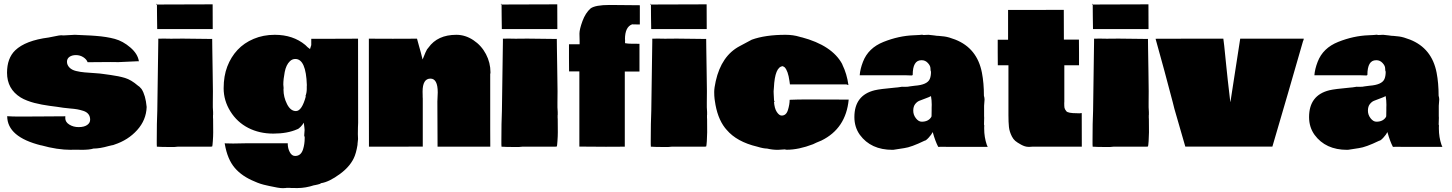

<svg xmlns="http://www.w3.org/2000/svg" viewBox="-20 -794 7863 1040"><path d="M621.6 -457.5 577.1 -458Q537.6 -458 454.6 -457Q448.7 -473.1 430.9 -484.4Q413.1 -495.6 391.6 -495.6Q370.1 -495.6 356.4 -486.1Q342.8 -476.6 342.8 -459.5Q342.8 -442.4 355.7 -428.7Q368.7 -415 392.1 -409.4Q415.5 -403.8 438.7 -401.9Q461.9 -399.9 492.9 -397.9Q523.9 -396 539.8 -393.3Q555.7 -390.6 580.1 -387.7Q623.5 -381.8 657 -371.8Q690.4 -361.8 727.1 -330.1Q734.4 -326.7 746.6 -312Q768.6 -278.3 774.4 -214.4Q772 -144 723.1 -89.6Q674.3 -35.2 599.6 -10.7Q593.8 -7.8 585 -6.8L568.4 -2.9Q521 10.7 486.3 10.7Q465.3 17.6 418.9 17.6L406.7 17.1H371.1L365.7 17.6Q290 17.6 203.6 -6.8V-6.3Q19.5 -51.8 19 -164.6Q44.9 -162.6 90.8 -162.6Q136.7 -162.6 215.1 -163.3Q293.5 -164.1 334 -164.1Q333.5 -161.1 333.5 -154.3Q333.5 -132.8 355.5 -119.1Q377.4 -105.5 406.2 -105.5Q435.1 -105.5 451.7 -116.7Q468.3 -127.9 468.3 -145.8Q468.3 -163.6 459 -175.5Q449.7 -187.5 431.6 -193.4Q413.6 -199.2 398.2 -201.9Q382.8 -204.6 358.4 -206.5Q334 -208.5 322.3 -210.4Q310.5 -212.4 287.6 -215.6Q264.6 -218.8 247.3 -220.9Q230 -223.1 206.8 -227.5Q183.6 -231.9 165.8 -236.6Q147.9 -241.2 127.4 -249Q106.9 -256.8 91.8 -266.1Q18.1 -312 18.1 -399.9Q18.1 -478.5 62.5 -521.5Q118.2 -574.7 243.2 -590.8Q255.9 -592.8 279.3 -597.9Q302.7 -603 311.5 -603Q320.3 -603 323.2 -602.1L385.3 -605.5L471.2 -601.6Q476.1 -601.1 499.5 -599.6Q557.6 -595.2 601.8 -583.3Q646 -571.3 686.3 -536.6Q726.6 -502 732.4 -461.4L729 -462.4Z M1131.8 -770.5 1132.3 -636.7H831.5Q831.5 -683.6 830.6 -703.6L830.1 -769.5ZM825.2 -769.5 830.1 -774.4V-769.5ZM1133.8 -154.8 1134.3 -150.4 1134.8 -77.1Q1134.8 -57.1 1132.8 -29.3Q1130.9 -1.5 1129.4 -0.5L1120.6 0.5H942.9L922.4 2.4Q846.2 2.4 829.6 0.5V-2.9L829.1 -12.2V-34.2Q829.1 -130.4 832 -193.8L837.4 -569.8V-584.5L875.5 -585L883.8 -584.5H897.9L910.2 -584L916.5 -584.5H951.7L959 -585L1125.5 -583Q1127.4 -583.5 1128.4 -583.5Q1129.4 -583.5 1129.4 -580.6L1129.9 -534.2Q1130.4 -487.8 1131.8 -409.9Q1133.3 -332 1133.3 -299.8L1132.8 -238.8V-212.9L1134.3 -187V-171.9Q1134.3 -171.4 1133.8 -169.9Z M1627.9 -61.5 1629.9 -89.8Q1629.9 -97.2 1625.5 -129.4Q1619.1 -118.2 1608.2 -106.9Q1597.2 -95.7 1589.8 -93.8Q1536.6 -70.3 1460.7 -70.3Q1384.8 -70.3 1324.5 -101.3Q1264.2 -132.3 1227.8 -190.9Q1191.4 -249.5 1191.4 -315.9Q1191.4 -382.3 1211.2 -433.8Q1231 -485.4 1266.4 -523.4Q1301.8 -561.5 1354 -583.5Q1406.2 -605.5 1468.3 -605.5Q1567.4 -605.5 1633.8 -550.3Q1646 -537.1 1659.2 -528.3L1666 -549.8V-584H1792.5L1919.4 -584.5L1919.9 -128.9Q1919.9 -120.6 1918.9 -103V-101.1Q1918.5 -91.8 1918.5 -71.8V-66.4L1919.4 -40.5L1916.5 -13.2Q1916.5 -10.7 1916.7 -10.3Q1917 -9.8 1912.6 11.7Q1908.2 33.2 1901.9 49.8Q1881.8 103.5 1822.3 147.7Q1762.7 191.9 1718.8 198.2Q1713.9 203.1 1699.7 205.8Q1685.5 208.5 1682.6 209.5V209Q1635.3 224.6 1592 224.6Q1548.8 224.6 1547.4 223.6H1532.7Q1528.3 225.1 1509.5 225.1Q1490.7 225.1 1440.9 213.9L1425.3 210.4Q1389.6 203.1 1360.4 189.5Q1291 161.6 1251.5 115.2Q1211.9 68.8 1197.8 -13.2L1196.8 -17.6Q1212.4 -16.6 1242.7 -16.6L1322.8 -18.1H1539.1L1538.6 -16.1Q1538.6 9.3 1549.6 30Q1560.5 50.8 1578.6 50.8Q1610.4 50.8 1621.6 14.6Q1630.4 -13.7 1630.4 -45.4V-55.2Q1628.9 -55.2 1628.9 -53.2Q1627.9 -54.7 1627.9 -61.5ZM1641.6 -327.1 1642.1 -333Q1637.7 -474.6 1579.6 -474.6Q1563 -474.6 1550.3 -462.4Q1529.8 -442.9 1522.2 -403.8Q1514.6 -364.7 1514.6 -335.9L1516.1 -318.8V-314.5L1515.6 -311V-308.1Q1515.6 -268.1 1534.7 -230.2Q1553.7 -192.4 1583 -192.4Q1615.2 -192.4 1636.7 -272.5H1634.3Q1641.6 -291.5 1641.6 -311.5Z M2107.9 -584 2238.8 -584.5Q2241.2 -574.2 2247.6 -552.2Q2253.9 -530.3 2259.8 -508.3L2269 -471.7Q2288.6 -521 2293 -526.4L2300.8 -536.1Q2350.1 -605.5 2452.1 -605.5Q2500.5 -605.5 2544.2 -576.4Q2587.9 -547.4 2612.3 -500.7Q2636.7 -454.1 2636.7 -402.3Q2636.7 -396.5 2635.3 -393.1V-92.8L2635.7 0.5H2350.1L2349.1 -243.7L2351.1 -293.5Q2351.1 -368.2 2311.5 -368.2Q2269 -368.2 2269 -297.4Q2269 -281.7 2269.5 -275.9V-268.6L2270 -260.3V0L2124.5 0.5H1978.5L1978 -292.5V-584.5Z M2998.5 -770.5 2999 -636.7H2698.2Q2698.2 -683.6 2697.3 -703.6L2696.8 -769.5ZM2691.9 -769.5 2696.8 -774.4V-769.5ZM3000.5 -154.8 3001 -150.4 3001.5 -77.1Q3001.5 -57.1 2999.5 -29.3Q2997.6 -1.5 2996.1 -0.5L2987.3 0.5H2809.6L2789.1 2.4Q2712.9 2.4 2696.3 0.5V-2.9L2695.8 -12.2V-34.2Q2695.8 -130.4 2698.7 -193.8L2704.1 -569.8V-584.5L2742.2 -585L2750.5 -584.5H2764.6L2776.9 -584L2783.2 -584.5H2818.4L2825.7 -585L2992.2 -583Q2994.1 -583.5 2995.1 -583.5Q2996.1 -583.5 2996.1 -580.6L2996.6 -534.2Q2997.1 -487.8 2998.5 -409.9Q3000 -332 3000 -299.8L2999.5 -238.8V-212.9L3001 -187V-171.9Q3001 -171.4 3000.5 -169.9Z M3119.6 -572.8 3118.7 -611.8Q3118.7 -635.3 3135 -679.7Q3151.4 -724.1 3179.2 -748.5Q3205.1 -767.1 3282.5 -767.1Q3359.9 -767.1 3445.8 -765.6V-661.6H3429.2Q3411.6 -661.6 3403.8 -662.1Q3365.2 -647.9 3365.2 -581.1Q3366.2 -578.1 3366.2 -576.9Q3366.2 -575.7 3365.7 -573.7V-560.1Q3381.3 -557.1 3401.9 -557.1H3423.8Q3436.5 -557.1 3443.8 -556.6V-406.7H3364.3V0.5L3262.2 1Q3216.8 1 3118.2 0V-407.2H3062.5L3062 -481V-554.2H3119.6Z M3807.6 -770.5 3808.1 -636.7H3507.3Q3507.3 -683.6 3506.3 -703.6L3505.9 -769.5ZM3501 -769.5 3505.9 -774.4V-769.5ZM3809.6 -154.8 3810.1 -150.4 3810.5 -77.1Q3810.5 -57.1 3808.6 -29.3Q3806.6 -1.5 3805.2 -0.5L3796.4 0.5H3618.7L3598.1 2.4Q3522 2.4 3505.4 0.5V-2.9L3504.9 -12.2V-34.2Q3504.9 -130.4 3507.8 -193.8L3513.2 -569.8V-584.5L3551.3 -585L3559.6 -584.5H3573.7L3585.9 -584L3592.3 -584.5H3627.4L3634.8 -585L3801.3 -583Q3803.2 -583.5 3804.2 -583.5Q3805.2 -583.5 3805.2 -580.6L3805.7 -534.2Q3806.2 -487.8 3807.6 -409.9Q3809.1 -332 3809.1 -299.8L3808.6 -238.8V-212.9L3810.1 -187V-171.9Q3810.1 -171.4 3809.6 -169.9Z M4232.4 15.1 4193.4 17.6Q4163.6 17.6 4134.8 10.7Q4115.2 10.7 4082 0.5Q3970.7 -25.9 3916 -90.8L3907.2 -101.1Q3864.7 -155.8 3852.1 -248L3850.6 -258.3Q3848.6 -273.9 3848.6 -295.7Q3848.6 -317.4 3856.9 -354.5Q3887.7 -491.7 3986.3 -543.9L4052.2 -579.1Q4125.5 -605.5 4234.9 -605.5Q4276.4 -605.5 4311.5 -594.7L4321.3 -591.8Q4320.8 -591.8 4320.8 -592.3H4321.8Q4487.3 -548.3 4542 -446.8L4543 -443.4Q4567.4 -394 4575.7 -333L4564.5 -336.9H4258.8L4256.3 -355Q4248.5 -411.1 4230 -429.7L4220.2 -435.5Q4177.2 -432.6 4171.9 -318.4Q4171.4 -302.7 4170.4 -299.8L4170.9 -284.2L4172.4 -255.9Q4172.4 -252.4 4172.9 -248.5L4177.7 -243.7H4172.4Q4174.8 -207 4187.7 -187.5Q4200.7 -168 4213.9 -168Q4238.8 -168 4248 -198.2Q4257.3 -228.5 4257.3 -253.4Q4294.9 -255.4 4370.6 -255.4H4389.2L4436 -254.9H4482.9L4577.1 -254.4Q4562 -97.7 4429.2 -32.7Q4419.4 -29.3 4402.3 -21.5L4383.8 -12.7Q4306.2 17.1 4241.7 17.1Q4234.9 17.1 4232.4 15.1Z M4866.2 -324.2 4871.1 -323.7H4882.8Q4899.4 -323.7 4908.7 -326.2L4935.1 -329.6Q5002.4 -334.5 5016.1 -365.7Q5022.9 -381.3 5022.9 -405.3Q5020 -410.2 5020 -423.8Q5020 -437.5 5006.1 -452.6Q4992.2 -467.8 4973.1 -467.8H4970.7Q4923.8 -467.8 4923.8 -388.2Q4921.4 -384.3 4915.8 -385.3Q4910.2 -386.2 4888.7 -386.2H4636.7Q4639.2 -419.9 4654.3 -459Q4683.1 -534.2 4765.9 -567.1Q4848.6 -600.1 4930.2 -603L4959.5 -604.5L4975.1 -606Q4978 -606 4981 -604.5H4987.3L5009.3 -605.5Q5016.1 -605.5 5040 -602.1L5054.2 -600.1Q5057.6 -599.6 5064.9 -599.6Q5072.3 -599.6 5095.7 -596.4Q5119.1 -593.3 5154.3 -579.6Q5273.4 -532.7 5298.8 -399.9Q5309.6 -343.8 5309.6 -275.4Q5313 -264.2 5313 -254.9L5310.5 -221.2V-164.6Q5311 -163.6 5311 -156.2L5310.1 -123V-118.7Q5311.5 -116.2 5311.5 -111.8L5311 -107.4V-97.2Q5311 -50.8 5325.2 -9.3L5330.1 1.5H5109.4L5091.8 1Q5072.3 1 5062 1.5Q5046.4 -27.8 5032.2 -78.6Q5025.9 -65.4 5010.5 -48.6Q4995.1 -31.7 4987.8 -31.7Q4915.5 3.4 4877.9 8.3Q4822.3 17.6 4818.1 17.6Q4814 17.6 4814 17.6Q4697.3 17.6 4637.7 -63.5Q4607.9 -105 4607.9 -159.7Q4607.9 -278.3 4718.3 -305.2Q4746.6 -312 4827.6 -319.3L4843.8 -320.8ZM5026.4 -210.9 5026.9 -226.6Q5026.9 -251 5022.9 -273.4Q5012.2 -267.6 4991.7 -260.3Q4971.2 -252.9 4959 -247.8Q4946.8 -242.7 4936.8 -229.7Q4926.8 -216.8 4926.8 -194.3Q4926.8 -171.9 4941.2 -153.3Q4955.6 -134.8 4972.7 -134.8Q5009.3 -134.8 5024.9 -161.1L5025.9 -166L5026.4 -196.3Z M5745.1 -243.2 5744.6 -235.8Q5744.6 -218.8 5745.8 -210.7Q5747.1 -202.6 5755.9 -191.7Q5764.6 -180.7 5813 -180.7L5826.2 -180.2Q5833.5 -180.2 5839.4 -181.6L5839.8 0.5H5572.8L5556.2 1.5H5550.8Q5532.7 1.5 5511.2 -10.3Q5489.7 -22 5479.2 -31Q5468.8 -40 5461.4 -54.2Q5447.8 -80.6 5445.1 -106.2Q5442.4 -131.8 5442.4 -169.9V-440.4H5384.8L5384.3 -508.8V-578.6H5440.4V-740.2H5591.3L5742.2 -740.7L5742.7 -579.6H5824.2L5824.7 -509.8V-440.4H5745.1Z M6200.7 -770.5 6201.2 -636.7H5900.4Q5900.4 -683.6 5899.4 -703.6L5898.9 -769.5ZM5894 -769.5 5898.9 -774.4V-769.5ZM6202.6 -154.8 6203.1 -150.4 6203.6 -77.1Q6203.6 -57.1 6201.7 -29.3Q6199.7 -1.5 6198.2 -0.5L6189.5 0.5H6011.7L5991.2 2.4Q5915 2.4 5898.4 0.5V-2.9L5897.9 -12.2V-34.2Q5897.9 -130.4 5900.9 -193.8L5906.2 -569.8V-584.5L5944.3 -585L5952.6 -584.5H5966.8L5979 -584L5985.4 -584.5H6020.5L6027.8 -585L6194.3 -583Q6196.3 -583.5 6197.3 -583.5Q6198.2 -583.5 6198.2 -580.6L6198.7 -534.2Q6199.2 -487.8 6200.7 -409.9Q6202.1 -332 6202.1 -299.8L6201.7 -238.8V-212.9L6203.1 -187V-171.9Q6203.1 -171.4 6202.6 -169.9Z M6239.3 -584 6424.8 -584.5H6606.4Q6608.9 -570.3 6611.3 -545.4L6622.1 -439Q6627.9 -378.4 6644 -242.7H6645L6697.8 -584.5H7042L7040.5 -574.7H7039.1Q6958 -291.5 6872.1 0H6400.4Q6364.3 -124 6341.3 -204.6L6332.5 -239.7Q6287.6 -412.1 6239.3 -584Z M7329.1 -324.2 7334 -323.7H7345.7Q7362.3 -323.7 7371.6 -326.2L7397.9 -329.6Q7465.3 -334.5 7479 -365.7Q7485.8 -381.3 7485.8 -405.3Q7482.9 -410.2 7482.9 -423.8Q7482.9 -437.5 7469 -452.6Q7455.1 -467.8 7436 -467.8H7433.6Q7386.7 -467.8 7386.7 -388.2Q7384.3 -384.3 7378.7 -385.3Q7373 -386.2 7351.6 -386.2H7099.6Q7102.1 -419.9 7117.2 -459Q7146 -534.2 7228.8 -567.1Q7311.5 -600.1 7393.1 -603L7422.4 -604.5L7438 -606Q7440.9 -606 7443.8 -604.5H7450.2L7472.2 -605.5Q7479 -605.5 7502.9 -602.1L7517.1 -600.1Q7520.5 -599.6 7527.8 -599.6Q7535.2 -599.6 7558.6 -596.4Q7582 -593.3 7617.2 -579.6Q7736.3 -532.7 7761.7 -399.9Q7772.5 -343.8 7772.5 -275.4Q7775.9 -264.2 7775.9 -254.9L7773.4 -221.2V-164.6Q7773.9 -163.6 7773.9 -156.2L7772.9 -123V-118.7Q7774.4 -116.2 7774.4 -111.8L7773.9 -107.4V-97.2Q7773.9 -50.8 7788.1 -9.3L7793 1.5H7572.3L7554.7 1Q7535.2 1 7524.9 1.5Q7509.3 -27.8 7495.1 -78.6Q7488.8 -65.4 7473.4 -48.6Q7458 -31.7 7450.7 -31.7Q7378.4 3.4 7340.8 8.3Q7285.2 17.6 7281 17.6Q7276.9 17.6 7276.9 17.6Q7160.2 17.6 7100.6 -63.5Q7070.8 -105 7070.8 -159.7Q7070.8 -278.3 7181.2 -305.2Q7209.5 -312 7290.5 -319.3L7306.6 -320.8ZM7489.3 -210.9 7489.7 -226.6Q7489.7 -251 7485.8 -273.4Q7475.1 -267.6 7454.6 -260.3Q7434.1 -252.9 7421.9 -247.8Q7409.7 -242.7 7399.7 -229.7Q7389.6 -216.8 7389.6 -194.3Q7389.6 -171.9 7404.1 -153.3Q7418.5 -134.8 7435.5 -134.8Q7472.2 -134.8 7487.8 -161.1L7488.8 -166L7489.3 -196.3Z"/></svg>

Font: Bowlby One
Style: Regular
Weight: 400
Designer: vernon adams
Foundry: vernon adams
Version: Version 1.000